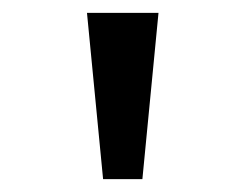

<svg xmlns="http://www.w3.org/2000/svg" viewBox="-20 -749 366 298"><path d="M140 -471 115 -729H226L201 -471Z"/></svg>

Font: loriya25
Style: Book
Weight: 400
Designer: Jelle Bosma - Monotype Design Team
Foundry: Monotype Imaging Inc.
Version: Version 2.003